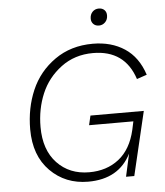

<svg xmlns="http://www.w3.org/2000/svg" viewBox="-57 -892 814 950"><g transform="rotate(-5 349.5 -416.5)"><path d="M463 -757Q446 -757 435.5 -767.5Q425 -778 425 -794Q425 -815 437.5 -828Q450 -841 469 -841Q486 -841 496.5 -831Q507 -821 507 -804Q507 -783 494 -770Q481 -757 463 -757ZM371 -270 382 -317H647L572 0H531L556 -113Q495 8 343 8Q230 8 154.5 -68Q79 -144 79 -275Q79 -380 117 -468.5Q155 -557 235 -613.5Q315 -670 424 -670Q516 -670 582 -626.5Q648 -583 677 -494L627 -477Q579 -624 421 -624Q330 -624 262.5 -573.5Q195 -523 163 -447Q131 -371 131 -282Q131 -168 192.5 -103Q254 -38 352 -38Q439 -38 499.5 -85.5Q560 -133 582 -228L591 -270Z"/></g></svg>

Font: Elaine Sans Light
Style: Italic
Weight: 300
Italic angle: -13°
Designer: Wei Huang
Foundry: Wei Huang
Version: Version 2.001;December 24, 2019;FontCreator 12.0.0.2547 64-b